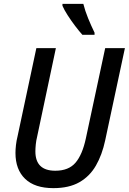

<svg xmlns="http://www.w3.org/2000/svg" viewBox="-20 -963 666 993"><path d="M256 10Q160 10 110 -38Q60 -86 60 -172Q60 -190 62.5 -212.5Q65 -235 71 -259L168 -714H269L172 -256Q167 -236 165 -215.5Q163 -195 163 -180Q163 -80 266 -80Q335 -80 370.5 -121.5Q406 -163 424 -247L524 -714H626L524 -237Q508 -162 476 -106.5Q444 -51 390.5 -20.5Q337 10 256 10ZM406 -783Q389 -802 368.5 -829Q348 -856 330 -884Q312 -912 303 -933V-943H411Q420 -907 435.5 -869Q451 -831 469 -794V-783Z"/></svg>

Font: Noto Sans SemiCondensed Medium
Style: Italic
Weight: 500
Width: 4
Italic angle: -12°
Designer: Monotype Design Team
Foundry: Monotype Imaging Inc.
Version: Version 2.013; ttfautohint (v1.8.4.7-5d5b)